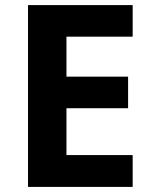

<svg xmlns="http://www.w3.org/2000/svg" viewBox="-20 -734 600 754"><path d="M501 0H90V-714H501V-590H241V-433H483V-309H241V-125H501Z"/></svg>

Font: Noto IKEA Latin
Style: Bold
Weight: 700
Designer: Monotype Design Team
Foundry: Monotype Imaging Inc.
Version: Version 1.0